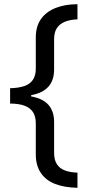

<svg xmlns="http://www.w3.org/2000/svg" viewBox="-20 -734 420 912"><path d="M348 158Q287 157 242.5 140Q198 123 174 87.5Q150 52 150 -1V-148Q150 -182 136 -202.5Q122 -223 95 -232.5Q68 -242 28 -242V-315Q68 -316 95 -325Q122 -334 136 -354.5Q150 -375 150 -408V-556Q150 -609 175 -644Q200 -679 245 -696.5Q290 -714 348 -714V-642Q314 -641 289 -631Q264 -621 250.5 -601Q237 -581 237 -548V-404Q237 -353 210 -322.5Q183 -292 128 -282V-276Q184 -266 210.5 -235.5Q237 -205 237 -154V-7Q237 25 250 45.5Q263 66 288 75.5Q313 85 348 86Z"/></svg>

Font: ing115
Style: Regular
Weight: 400
Designer: Monotype Design Team
Foundry: Monotype Imaging Inc.
Version: Version 2.013